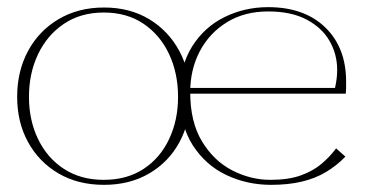

<svg xmlns="http://www.w3.org/2000/svg" viewBox="-20 -504 1025 537"><path d="M271 13Q198 13 143.5 -19Q89 -51 58.5 -106.5Q28 -162 28 -233Q28 -305 58.5 -361.5Q89 -418 144 -450.5Q199 -483 271 -483Q343 -483 397 -450.5Q451 -418 481.5 -361.5Q512 -305 512 -233Q512 -162 482 -106.5Q452 -51 397.5 -19Q343 13 271 13ZM270 -1Q335 -1 381.5 -31.5Q428 -62 453 -115Q478 -168 478 -233Q478 -299 453 -352.5Q428 -406 381.5 -437.5Q335 -469 270 -469Q206 -469 159 -437.5Q112 -406 86.5 -352.5Q61 -299 61 -233Q61 -168 86.5 -115Q112 -62 159 -31.5Q206 -1 270 -1ZM508 -258H917Q920 -272 921.5 -283.5Q923 -295 923 -309Q923 -352 902 -389Q881 -426 838 -449Q795 -472 730 -472Q664 -472 615 -442Q566 -412 539 -361Q512 -310 512 -246Q512 -163 545 -108.5Q578 -54 629.5 -27.5Q681 -1 736 -1Q787 -1 821.5 -13.5Q856 -26 879.5 -46Q903 -66 920 -89L946 -66Q922 -41 892 -23Q862 -5 824 4Q786 13 738 13Q671 13 613 -14.5Q555 -42 519 -98Q483 -154 483 -241Q483 -319 517 -373.5Q551 -428 607.5 -456Q664 -484 730 -484Q831 -484 889.5 -427.5Q948 -371 948 -276Q948 -268 948 -259.5Q948 -251 947 -242H509Z"/></svg>

Font: Panamera Thin
Style: Regular
Weight: 100
Designer: Bastien Sozeau
Foundry: NBR — Bastien Sozeau
Version: Version 3.003;gftools[0.9.33]